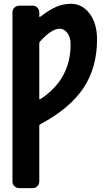

<svg xmlns="http://www.w3.org/2000/svg" viewBox="-20 -760 540 1000"><path d="M189.5 -243.2Q348.6 -346.7 347.7 -530.3Q347.7 -565.4 331.1 -587.9Q314.5 -610.4 290 -610.4Q249 -610.4 188.5 -543.9Q185.5 -541 184.6 -535.2V-245.1Q185.5 -241.2 189.5 -243.2ZM349.6 -740.2Q408.2 -740.2 446.8 -689Q485.4 -637.7 485.4 -554.7Q485.4 -407.2 414.1 -300.8Q342.8 -194.3 190.4 -113.3Q185.5 -111.3 184.6 -105.5V184.6Q184.6 199.2 174.8 209.5Q165 219.7 150.4 219.7H80.1Q65.4 219.7 55.2 210Q44.9 200.2 44.9 184.6V-695.3Q44.9 -710 55.2 -720.2Q65.4 -730.5 80.1 -730.5H150.4Q165 -730.5 174.8 -720.2Q184.6 -710 184.6 -695.3V-674.8Q184.6 -673.8 185.5 -672.4Q186.5 -670.9 188.5 -671.9Q238.3 -710 274.4 -725.1Q310.5 -740.2 349.6 -740.2Z"/></svg>

Font: Rounded-L Mgen+ 1mn bold
Style: Bold
Weight: 700
Designer: [Source Han Sans]
Ryoko NISHIZUKA  (kana & ideographs); Paul D. Hunt (Latin, Greek & Cyrillic); Wenlong ZHANG  (bopomofo
Version: Version 1.059.20150602